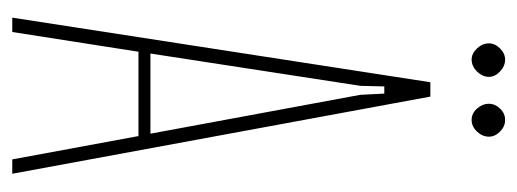

<svg xmlns="http://www.w3.org/2000/svg" viewBox="-292 -572 864 321"><g transform="rotate(90 140.5 -412.0)"><path d="M118 -699H142L271 0H247L208 -211H67L34 0H10ZM124 -582 70 -231H204L139 -582L137 -622H125ZM53 -797Q53 -807 61.5 -815.5Q70 -824 80 -824Q91 -824 100 -815.5Q109 -807 109 -797Q109 -786 100 -777Q91 -768 80 -768Q70 -768 61.5 -777Q53 -786 53 -797ZM154 -797Q154 -807 162 -815.5Q170 -824 181 -824Q192 -824 200.5 -815.5Q209 -807 209 -797Q209 -786 200.5 -777Q192 -768 181 -768Q170 -768 162 -777Q154 -786 154 -797Z"/></g></svg>

Font: Moniqa Thin Paragraph
Style: Regular
Weight: 100
Designer: Rajesh Rajput
Foundry: Rajesh Rajput
Version: Version 1.000